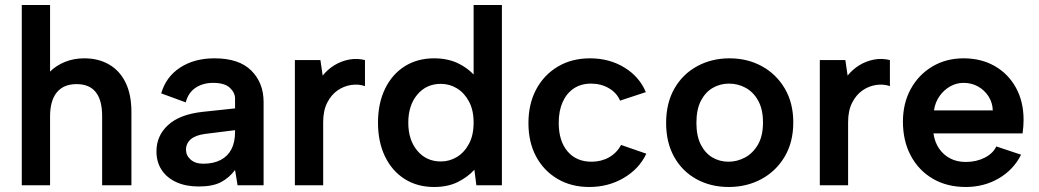

<svg xmlns="http://www.w3.org/2000/svg" viewBox="-20 -740 4149 767"><path d="M67 -720H180V-454Q204 -478 239 -492.5Q274 -507 317 -507Q373 -507 415.5 -482.5Q458 -458 481.5 -410.5Q505 -363 505 -292V0H388V-277Q388 -340 362.5 -372Q337 -404 286 -404Q234 -404 207 -371Q180 -338 180 -275V0H67Z M929 0 919 -61Q895 -29 862 -12Q829 5 774 5Q722 5 684 -12.5Q646 -30 625.5 -61.5Q605 -93 605 -135Q605 -198 651.5 -240.5Q698 -283 788 -293L919 -307V-346Q919 -370 898 -389.5Q877 -409 831 -409Q791 -409 761.5 -389.5Q732 -370 722 -331L624 -367Q643 -433 699.5 -470Q756 -507 837 -507Q935 -507 984 -458Q1033 -409 1033 -333V0ZM919 -220 799 -205Q761 -200 742 -183.5Q723 -167 723 -142Q723 -119 741.5 -102.5Q760 -86 792 -86Q833 -86 861.5 -101Q890 -116 904.5 -144Q919 -172 919 -213Z M1158 -500H1260L1269 -438Q1289 -463 1316 -479.5Q1343 -496 1374.5 -502Q1406 -508 1438 -500V-396Q1412 -405 1382.5 -400.5Q1353 -396 1328 -378.5Q1303 -361 1287 -329.5Q1271 -298 1271 -252V0H1158Z M1885 -426 1872 -423V-720H1985V0H1883L1875 -62Q1849 -33 1809 -13Q1769 7 1714 7Q1647 7 1596.5 -25Q1546 -57 1518 -115Q1490 -173 1490 -250Q1490 -327 1518 -385Q1546 -443 1596.5 -475Q1647 -507 1714 -507Q1773 -507 1817 -483.5Q1861 -460 1885 -426ZM1611 -250Q1611 -181 1647 -138Q1683 -95 1741 -95Q1776 -95 1805.5 -113Q1835 -131 1853.5 -165.5Q1872 -200 1872 -250Q1872 -300 1853.5 -334.5Q1835 -369 1805.5 -387Q1776 -405 1741 -405Q1683 -405 1647 -362Q1611 -319 1611 -250Z M2334 7Q2262 7 2207 -25.5Q2152 -58 2121.5 -115Q2091 -172 2091 -248Q2091 -325 2122 -383Q2153 -441 2208.5 -474Q2264 -507 2337 -507Q2414 -507 2474 -470.5Q2534 -434 2560 -372L2457 -338Q2444 -369 2412.5 -387.5Q2381 -406 2341 -406Q2301 -406 2272 -386.5Q2243 -367 2227.5 -332Q2212 -297 2212 -249Q2212 -177 2247 -135.5Q2282 -94 2343 -94Q2382 -94 2413 -111.5Q2444 -129 2461 -161L2562 -126Q2533 -65 2471.5 -29Q2410 7 2334 7Z M2891 7Q2819 7 2762 -24.5Q2705 -56 2673 -113.5Q2641 -171 2641 -249Q2641 -328 2674 -386Q2707 -444 2765 -475.5Q2823 -507 2894 -507Q2966 -507 3023.5 -475.5Q3081 -444 3115 -386.5Q3149 -329 3149 -251Q3149 -172 3114.5 -114Q3080 -56 3021.5 -24.5Q2963 7 2891 7ZM2890 -94Q2925 -94 2956.5 -111Q2988 -128 3008 -162.5Q3028 -197 3028 -251Q3028 -303 3009 -337.5Q2990 -372 2959 -389Q2928 -406 2892 -406Q2857 -406 2827.5 -389Q2798 -372 2780 -337.5Q2762 -303 2762 -249Q2762 -197 2779.5 -162.5Q2797 -128 2826 -111Q2855 -94 2890 -94Z M3255 -500H3357L3366 -438Q3386 -463 3413 -479.5Q3440 -496 3471.5 -502Q3503 -508 3535 -500V-396Q3509 -405 3479.5 -400.5Q3450 -396 3425 -378.5Q3400 -361 3384 -329.5Q3368 -298 3368 -252V0H3255Z M3838 7Q3763 7 3706.5 -26Q3650 -59 3618.5 -118Q3587 -177 3587 -254Q3587 -327 3618 -384Q3649 -441 3704 -474Q3759 -507 3829 -507Q3900 -507 3954 -476Q4008 -445 4038.5 -389.5Q4069 -334 4069 -261Q4069 -249 4068 -235.5Q4067 -222 4065 -207H3709Q3714 -172 3731.5 -146.5Q3749 -121 3776 -107Q3803 -93 3838 -93Q3880 -93 3913.5 -110Q3947 -127 3960 -155L4059 -122Q4029 -62 3970 -27.5Q3911 7 3838 7ZM3946 -299Q3945 -330 3929 -355Q3913 -380 3887 -394.5Q3861 -409 3829 -409Q3801 -409 3776 -395Q3751 -381 3733.5 -356.5Q3716 -332 3711 -299Z"/></svg>

Font: Albert Sans SemiBold
Style: Regular
Weight: 600
Designer: Andreas Rasmussen
Foundry: a.Foundry
Version: Version 1.025